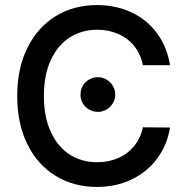

<svg xmlns="http://www.w3.org/2000/svg" viewBox="-20 -737 743 767"><path d="M368.2 -618.2Q306.6 -618.2 258.3 -587.2Q210 -556.2 182.6 -496.6Q155.3 -437 155.3 -353.5Q155.3 -270 182.9 -210.2Q210.4 -150.4 258.5 -119.6Q306.6 -88.9 368.2 -88.9Q413.1 -88.9 451.2 -105.2Q489.3 -121.6 515.4 -153.1Q541.5 -184.6 550.8 -228.5L659.2 -227.5Q647.9 -158.2 608.2 -104.2Q568.4 -50.3 506.1 -20.3Q443.8 9.8 367.2 9.8Q274.9 9.8 202.6 -34.2Q130.4 -78.1 89.6 -160.4Q48.8 -242.7 48.8 -353.5Q48.8 -464.4 89.8 -546.6Q130.9 -628.9 203.1 -672.9Q275.4 -716.8 367.2 -716.8Q441.9 -716.8 503.9 -688.2Q565.9 -659.7 606.4 -605.5Q647 -551.3 659.2 -476.6H550.8Q542 -521 516.1 -553Q490.2 -585 451.9 -601.6Q413.6 -618.2 368.2 -618.2ZM301.8 -359.4Q301.3 -377.9 310.5 -394Q319.8 -410.2 336.2 -419.4Q352.5 -428.7 371.1 -428.7Q389.2 -428.7 405.3 -419.4Q421.4 -410.2 430.9 -394Q440.4 -377.9 440.4 -359.4Q440.4 -340.8 430.9 -324.7Q421.4 -308.6 405.3 -299.3Q389.2 -290 371.1 -290Q352.5 -290 336.2 -299.3Q319.8 -308.6 310.5 -324.7Q301.3 -340.8 301.8 -359.4Z"/></svg>

Font: Pretendard JP Medium
Style: Regular
Weight: 500
Designer: Base glyphs from Inter by Rasmus Andersson; Hangeul glyphs from Noto Sans CJK(Source Han Sans) by Jang Soo-young and Kan
Foundry: Kil Hyung-jin
Version: Version 1.309